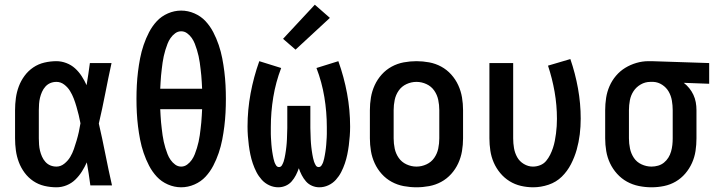

<svg xmlns="http://www.w3.org/2000/svg" viewBox="-20 -788 3040 816"><path d="M220 8Q194 8 168.5 2Q143 -4 121.5 -18.5Q100 -33 84.5 -54Q69 -75 60 -99Q51 -123 47.5 -148.5Q44 -174 44 -200V-320Q44 -346 47.5 -371.5Q51 -397 60 -421Q69 -445 84.5 -466Q100 -487 121.5 -501.5Q143 -516 168.5 -522Q194 -528 220 -528Q241 -528 262 -520Q283 -512 299 -497.5Q315 -483 327 -464.5Q339 -446 348 -426Q352 -450 355.5 -473.5Q359 -497 362 -520H454Q440 -456 427.5 -391.5Q415 -327 400 -263Q415 -198 428 -132Q441 -66 456 0H364Q361 -25 357 -49.5Q353 -74 349 -98Q340 -78 328 -59Q316 -40 300 -24.5Q284 -9 263 -0.5Q242 8 220 8ZM220 -80Q238 -80 253.5 -92.5Q269 -105 278.5 -121Q288 -137 294 -154.5Q300 -172 305.5 -190.5Q311 -209 315 -227Q319 -245 322 -264Q319 -281 314.5 -299Q310 -317 305 -334.5Q300 -352 293.5 -369Q287 -386 277.5 -401.5Q268 -417 253 -428.5Q238 -440 220 -440Q206 -440 194 -435Q182 -430 173 -420Q164 -410 158.5 -397.5Q153 -385 150 -372.5Q147 -360 146 -346.5Q145 -333 145 -320V-200Q145 -187 146 -173.5Q147 -160 150 -147.5Q153 -135 158.5 -122.5Q164 -110 173 -100Q182 -90 194 -85Q206 -80 220 -80Z M750 8Q721 8 693.5 -4Q666 -16 646.5 -37Q627 -58 613.5 -84Q600 -110 590.5 -138Q581 -166 575.5 -194.5Q570 -223 566.5 -251.5Q563 -280 561.5 -309Q560 -338 560 -368Q560 -397 561.5 -426Q563 -455 566.5 -483.5Q570 -512 575.5 -540.5Q581 -569 590.5 -597Q600 -625 613.5 -651Q627 -677 646.5 -698Q666 -719 693.5 -731Q721 -743 750 -743Q779 -743 806.5 -731Q834 -719 853.5 -698Q873 -677 886.5 -651Q900 -625 909.5 -597Q919 -569 924.5 -540.5Q930 -512 933.5 -483.5Q937 -455 938.5 -426Q940 -397 940 -368Q940 -338 938.5 -309Q937 -280 933.5 -251.5Q930 -223 924.5 -194.5Q919 -166 909.5 -138Q900 -110 886.5 -84Q873 -58 853.5 -37Q834 -16 806.5 -4Q779 8 750 8ZM839 -411Q838 -425 837.5 -439Q837 -453 835.5 -467Q834 -481 832.5 -494.5Q831 -508 829 -522Q827 -536 824 -549.5Q821 -563 817 -576Q813 -589 808 -602Q803 -615 795 -626.5Q787 -638 775.5 -646.5Q764 -655 750 -655Q736 -655 724.5 -646.5Q713 -638 705 -626.5Q697 -615 692 -602Q687 -589 683 -576Q679 -563 676 -549.5Q673 -536 671 -522Q669 -508 667.5 -494.5Q666 -481 664.5 -467Q663 -453 662.5 -439Q662 -425 661 -411ZM750 -80Q764 -80 775.5 -88.5Q787 -97 795 -108.5Q803 -120 808 -133Q813 -146 817 -159Q821 -172 824 -185.5Q827 -199 829 -213Q831 -227 832.5 -240.5Q834 -254 835.5 -268Q837 -282 837.5 -296Q838 -310 839 -324H661Q662 -310 662.5 -296Q663 -282 664.5 -268Q666 -254 667.5 -240.5Q669 -227 671 -213Q673 -199 676 -185.5Q679 -172 683 -159Q687 -146 692 -133Q697 -120 705 -108.5Q713 -97 724.5 -88.5Q736 -80 750 -80Z M1163 8Q1143 8 1124.5 -0.5Q1106 -9 1092.5 -24Q1079 -39 1070 -56.5Q1061 -74 1054.5 -93Q1048 -112 1044 -131.5Q1040 -151 1037.5 -170.5Q1035 -190 1033.5 -210Q1032 -230 1032 -250Q1032 -321 1045 -391Q1058 -461 1082 -528L1175 -499Q1152 -439 1141.5 -375.5Q1131 -312 1131 -248Q1131 -241 1131 -233.5Q1131 -226 1131 -218.5Q1131 -211 1131.5 -203.5Q1132 -196 1132.5 -188.5Q1133 -181 1133.5 -173.5Q1134 -166 1135 -158.5Q1136 -151 1137 -143.5Q1138 -136 1139.5 -128.5Q1141 -121 1142.5 -113.5Q1144 -106 1146.5 -99Q1149 -92 1153.5 -85Q1158 -78 1166 -78Q1174 -78 1178.5 -86Q1183 -94 1185.5 -101.5Q1188 -109 1189.5 -116.5Q1191 -124 1192.5 -132Q1194 -140 1195 -148Q1196 -156 1197 -164Q1198 -172 1198.5 -180Q1199 -188 1199.5 -196Q1200 -204 1200 -212Q1200 -220 1200.5 -228Q1201 -236 1201 -244Q1201 -252 1201 -260V-338H1299V-260Q1299 -252 1299 -244Q1299 -236 1299.5 -228Q1300 -220 1300 -212Q1300 -204 1300.5 -196Q1301 -188 1301.5 -180Q1302 -172 1303 -164Q1304 -156 1305 -148Q1306 -140 1307.5 -132Q1309 -124 1310.5 -116.5Q1312 -109 1314.5 -101.5Q1317 -94 1321.5 -86Q1326 -78 1334 -78Q1342 -78 1346.5 -85Q1351 -92 1353.5 -99Q1356 -106 1357.5 -113.5Q1359 -121 1360.5 -128.5Q1362 -136 1363 -143.5Q1364 -151 1365 -158.5Q1366 -166 1366.5 -173.5Q1367 -181 1367.5 -188.5Q1368 -196 1368.5 -203.5Q1369 -211 1369 -218.5Q1369 -226 1369 -233.5Q1369 -241 1369 -248Q1369 -312 1358.5 -375.5Q1348 -439 1325 -499L1418 -528Q1442 -461 1455 -391Q1468 -321 1468 -250Q1468 -230 1466.5 -210Q1465 -190 1462.5 -170.5Q1460 -151 1456 -131.5Q1452 -112 1445.5 -93Q1439 -74 1430 -56.5Q1421 -39 1407.5 -24Q1394 -9 1375.5 -0.5Q1357 8 1337 8Q1321 8 1306 1.5Q1291 -5 1280.5 -17Q1270 -29 1262.5 -43.5Q1255 -58 1250 -73Q1245 -58 1237.5 -43.5Q1230 -29 1219.5 -17Q1209 -5 1194 1.5Q1179 8 1163 8ZM1236 -577 1183 -623 1318 -768 1382 -712Z M1750 8Q1723 8 1696 3Q1669 -2 1645 -15Q1621 -28 1602.5 -48.5Q1584 -69 1572.5 -94Q1561 -119 1556.5 -146Q1552 -173 1552 -200V-320Q1552 -347 1556.5 -374Q1561 -401 1572.5 -426Q1584 -451 1602.5 -471.5Q1621 -492 1645 -505Q1669 -518 1696 -523Q1723 -528 1750 -528Q1777 -528 1804 -523Q1831 -518 1855 -505Q1879 -492 1897.5 -471.5Q1916 -451 1927.5 -426Q1939 -401 1943.5 -374Q1948 -347 1948 -320V-200Q1948 -173 1943.5 -146Q1939 -119 1927.5 -94Q1916 -69 1897.5 -48.5Q1879 -28 1855 -15Q1831 -2 1804 3Q1777 8 1750 8ZM1750 -80Q1772 -80 1792.5 -89.5Q1813 -99 1825.5 -117Q1838 -135 1842.5 -156.5Q1847 -178 1847 -200V-320Q1847 -342 1842.5 -363.5Q1838 -385 1825.5 -403Q1813 -421 1792.5 -430.5Q1772 -440 1750 -440Q1728 -440 1707.5 -430.5Q1687 -421 1674.5 -403Q1662 -385 1657.5 -363.5Q1653 -342 1653 -320V-200Q1653 -178 1657.5 -156.5Q1662 -135 1674.5 -117Q1687 -99 1707.5 -89.5Q1728 -80 1750 -80Z M2246 8Q2220 8 2194 2Q2168 -4 2145.5 -18Q2123 -32 2106 -52.5Q2089 -73 2078.5 -97Q2068 -121 2064 -147.5Q2060 -174 2060 -200V-520H2161V-200Q2161 -179 2164.5 -158.5Q2168 -138 2178 -120Q2188 -102 2206.5 -91Q2225 -80 2245 -80Q2261 -80 2276 -86Q2291 -92 2301 -104Q2311 -116 2318 -130Q2325 -144 2330 -159Q2335 -174 2338 -189.5Q2341 -205 2343 -220.5Q2345 -236 2346 -252Q2347 -268 2347 -283Q2347 -341 2337 -398Q2327 -455 2309 -509L2404 -537Q2425 -476 2436.5 -412Q2448 -348 2448 -284Q2448 -250 2444 -217Q2440 -184 2431 -152Q2422 -120 2406.5 -90Q2391 -60 2367.5 -37Q2344 -14 2311.5 -3Q2279 8 2246 8Z M2749 8Q2722 8 2695 2.5Q2668 -3 2644.5 -16Q2621 -29 2602.5 -49.5Q2584 -70 2572.5 -94.5Q2561 -119 2556.5 -146Q2552 -173 2552 -200V-320Q2552 -346 2556 -372Q2560 -398 2570.5 -422Q2581 -446 2598 -466Q2615 -486 2637 -499.5Q2659 -513 2684.5 -520.5Q2710 -528 2736 -528Q2739 -528 2742.5 -528Q2746 -528 2750 -528L2994 -520V-432L2886 -436Q2899 -426 2909.5 -413Q2920 -400 2927 -385Q2934 -370 2937 -353.5Q2940 -337 2940 -320V-200Q2940 -173 2936 -146.5Q2932 -120 2921 -95.5Q2910 -71 2892.5 -50.5Q2875 -30 2852 -16.5Q2829 -3 2802.5 2.5Q2776 8 2749 8ZM2749 -80Q2763 -80 2777 -84Q2791 -88 2802 -97Q2813 -106 2820.5 -118Q2828 -130 2832 -144Q2836 -158 2837.5 -172Q2839 -186 2839 -200V-320Q2839 -340 2835.5 -360.5Q2832 -381 2822 -398.5Q2812 -416 2794.5 -427.5Q2777 -439 2757 -440H2750Q2748 -440 2746.5 -440Q2745 -440 2744 -440Q2722 -440 2703 -429Q2684 -418 2672.5 -400.5Q2661 -383 2657 -362Q2653 -341 2653 -320V-200Q2653 -178 2657.5 -156.5Q2662 -135 2674 -117Q2686 -99 2706.5 -89.5Q2727 -80 2749 -80Z"/></svg>

Font: Iosevka SS04 Semibold
Style: Regular
Weight: 600
Monospace: yes
Designer: Belleve Invis
Foundry: Belleve Invis
Version: Version 19.0.0; ttfautohint (v1.8.4)